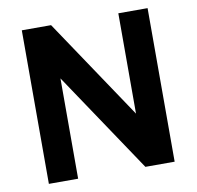

<svg xmlns="http://www.w3.org/2000/svg" viewBox="-78 -781 883 862"><g transform="rotate(-10 363.0 -350.0)"><path d="M76.3 -700V0H209.7V-457.3L516.3 0H649.7V-700H516.3V-242.7L209.7 -700Z"/></g></svg>

Font: Unageo Variable
Style: Regular
Weight: 300
Designer: Richard Sepsi
Foundry: Richard Sepsi
Version: Version 2.200